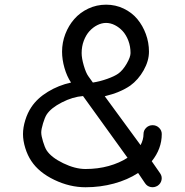

<svg xmlns="http://www.w3.org/2000/svg" viewBox="-20 -789 778 809"><path d="M176.5 -155.5Q196 -125.7 246.3 -101.3Q296.6 -76.9 340.3 -76.9Q392.6 -76.9 438.1 -89.6Q483.6 -102.3 517.3 -124.3L329.8 -384.3Q286.6 -381.1 240.6 -357.5Q194.6 -334 176.5 -306.2Q168.7 -293.9 161.3 -269.2Q153.8 -244.4 153.8 -230.7Q153.8 -217 161.3 -192.4Q168.7 -167.7 176.5 -155.5ZM324 -565.4Q324 -543.5 333.1 -512.5Q342.3 -481.4 352.1 -468L371.3 -441.2Q401.4 -445.8 432.1 -456.8Q462.9 -467.8 478.5 -479Q497.8 -492.9 513.9 -520.9Q530 -548.8 530 -565.4Q530 -593.3 520.9 -617.4Q511.7 -641.6 497.1 -657.7Q482.4 -673.8 464 -683.1Q445.6 -692.4 427 -692.4Q408.4 -692.4 390 -683.1Q371.6 -673.8 356.9 -657.7Q342.3 -641.6 333.1 -617.4Q324 -593.3 324 -565.4ZM584.7 -224.1Q584.7 -239.5 595.9 -250.5Q607.2 -261.5 623 -261.5Q638.9 -261.5 650.3 -250.5Q661.6 -239.5 661.6 -224.1Q661.6 -162.1 619.4 -109.6L655 -58.3Q663.8 -45.2 660.6 -30.4Q657.5 -15.6 644.5 -6.6Q630.1 2.2 615 -0.9Q599.9 -3.9 591.1 -17.1L562 -60.1Q517.6 -31.2 460.2 -15.6Q402.8 0 340.3 0Q273.9 0 209 -31.1Q144 -62.3 112.1 -110.4Q96.2 -134 86.5 -165.2Q76.9 -196.3 76.9 -224.1Q76.9 -251.7 86.5 -282.8Q96.2 -314 112.1 -337.6Q136.7 -374.8 181.6 -402.2Q226.6 -429.7 279.3 -441.2Q261.7 -467.5 251.6 -502.9Q241.5 -538.3 241.5 -571.3Q241.5 -609.6 255.2 -645.5Q269 -681.4 293 -708.7Q316.9 -736.1 351.9 -752.7Q387 -769.3 427 -769.3Q466.8 -769.3 501.2 -752.8Q535.6 -736.3 558.6 -708.7Q581.5 -681.2 594.6 -645.4Q607.7 -609.6 607.7 -571.3Q607.7 -532.7 585.3 -492.9Q563 -453.1 528.8 -428.2Q486.3 -398.9 421.4 -383.5L572.3 -177.5Q584.7 -200.9 584.7 -224.1Z"/></svg>

Font: Tecnico
Style: Grueso
Weight: 700
Version: Version 1.3